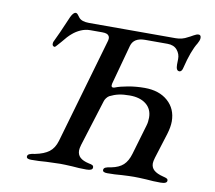

<svg xmlns="http://www.w3.org/2000/svg" viewBox="-76 -766 963 859"><g transform="rotate(10 405.5 -337.0)"><path d="M97 -7Q97 -15 105.5 -19Q114 -23 131 -25Q171 -33 193.5 -50Q216 -67 226 -101L363 -575Q366 -584 366 -591Q366 -598 363 -602Q357 -613 333 -613H278Q256 -613 235.5 -604Q215 -595 199 -581Q182 -567 160 -539L144 -521Q138 -514 135.5 -512.5Q133 -511 129 -513Q123 -516 123 -524Q123 -529 124 -532Q142 -568 179 -655Q190 -678 201 -678Q207 -678 212.5 -670Q218 -662 221 -659Q234 -644 267 -644H443H660Q690 -644 714 -658Q723 -662 736.5 -670Q750 -678 759 -678Q770 -678 770 -664Q770 -658 767 -650.5Q764 -643 761 -638Q737 -600 718 -522Q714 -501 702 -501Q687 -501 687 -529Q687 -531 687.5 -554Q688 -577 673 -595Q658 -613 629 -613H527Q476 -613 465 -575L416 -395Q415 -392 415 -387Q415 -378 423 -378Q428 -378 432 -380Q452 -388 488 -394.5Q524 -401 563 -401Q629 -401 668.5 -366Q708 -331 708 -274Q708 -249 698 -216L662 -101Q657 -84 657 -75Q657 -56 670.5 -44Q684 -32 712 -25Q725 -22 730 -19Q735 -16 735 -10Q735 4 706 4Q671 4 641 1Q605 -1 585 -1Q565 -1 529 1Q499 4 464 4Q443 4 443 -7Q443 -15 451.5 -19Q460 -23 477 -25Q512 -32 531 -49.5Q550 -67 560 -101L600 -237Q605 -253 605 -273Q605 -312 577.5 -334Q550 -356 503 -356Q474 -356 453.5 -351.5Q433 -347 413 -337Q406 -333 400 -325Q394 -317 392 -309L327 -101Q322 -84 322 -75Q322 -55 335 -43Q348 -31 375 -25Q387 -23 392 -20Q397 -17 397 -10Q397 4 369 4Q334 4 305 1Q269 -1 250 -1Q229 -1 187 1Q154 4 118 4Q97 4 97 -7Z"/></g></svg>

Font: EB Garamond Medium
Style: Italic
Weight: 500
Italic angle: -17.2°
Designer: Georg Duffner and Octavio Pardo
Foundry: Georg Duffner
Version: Version 1.000